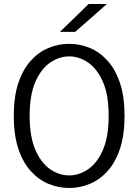

<svg xmlns="http://www.w3.org/2000/svg" viewBox="-20 -924 690 955"><path d="M324.5 11Q271.5 11 222 -9.2Q172.5 -29.5 133.2 -72.8Q94 -116 71.2 -184.2Q48.5 -252.5 48.5 -348Q48.5 -443.5 71.2 -511.2Q94 -579 133.2 -622.2Q172.5 -665.5 222 -685.8Q271.5 -706 324.5 -706Q377 -706 426.2 -685.8Q475.5 -665.5 514.8 -622.2Q554 -579 576.8 -511.2Q599.5 -443.5 599.5 -348Q599.5 -252.5 576.8 -184.2Q554 -116 514.8 -72.8Q475.5 -29.5 426.2 -9.2Q377 11 324.5 11ZM324.5 -51.5Q373 -51.5 418 -82Q463 -112.5 491.8 -178Q520.5 -243.5 520.5 -348Q520.5 -452 491.8 -517.2Q463 -582.5 418 -613Q373 -643.5 324.5 -643.5Q275 -643.5 230 -613Q185 -582.5 156.2 -517.2Q127.5 -452 127.5 -348Q127.5 -243.5 156.2 -178Q185 -112.5 230 -82Q275 -51.5 324.5 -51.5ZM354 -765.5H278L421 -904H511.5Z"/></svg>

Font: Trispace Light
Style: Regular
Weight: 300
Designer: Tyler Finck
Foundry: Etcetera Type Company
Version: Version 1.210; ttfautohint (v1.8.3)